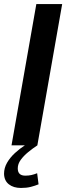

<svg xmlns="http://www.w3.org/2000/svg" viewBox="-31 -720 334 951"><path d="M26 0 149 -700H277L154 0ZM92 0H154Q131 15 108.5 33.5Q86 52 71.5 72Q57 92 57 114Q57 150 94 150Q111 150 124.5 147Q138 144 153 138L160 193Q143 200 122 205.5Q101 211 73 211Q36 211 13 193Q-10 175 -11 141Q-11 112 4 86Q19 60 43 38Q67 16 92 0Z"/></svg>

Font: Cabin VF Beta
Style: Italic
Weight: 400
Italic angle: -7°
Designer: Pablo Impallari
Foundry: Pablo Impallari. http://www.impallari.com Igino Marini. http://www.ikern.com
Version: Version 2.300